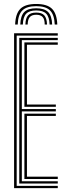

<svg xmlns="http://www.w3.org/2000/svg" viewBox="-20 -972 341 992"><path d="M167 -951.5Q223.2 -951.5 248.5 -926.8Q273.8 -902 276 -845.2H262.8Q260.8 -896 238.5 -918.1Q216.2 -940.2 167 -940.2Q117.8 -940.2 95.5 -918.1Q73.2 -896 71.5 -845.2H58.2Q60.2 -902 85.5 -926.8Q110.8 -951.5 167 -951.5ZM167 -929.2Q209.5 -929.2 228.6 -909.8Q247.8 -890.2 249.5 -845.2H236.2Q235 -884 218.9 -901Q202.8 -918 167 -918Q131.2 -918 115.2 -901Q99.2 -884 98 -845.2H84.8Q86.2 -890.2 105.4 -909.8Q124.5 -929.2 167 -929.2ZM167 -907Q196 -907 208.9 -892.6Q221.8 -878.2 223 -845.2H211Q211 -872.2 200.4 -884Q189.8 -895.8 167.2 -895.8Q144.8 -895.8 134.1 -884Q123.5 -872.2 123 -845.2H111.2Q112 -878.2 125.1 -892.6Q138.2 -907 167 -907ZM52.8 0V-800H278.5V-788.2H66.2V-11.8H278.5V0ZM106 -47.2V-384.8H268.5V-373H119.2V-59.2H278.5V-47.2ZM79.5 -23.8V-776.2H278.5V-764.5H92.8V-408.5H268.5V-396.5H92.8V-35.5H278.5V-23.8ZM106 -420.2V-752.8H278.5V-740.8H119.2V-432H268.5V-420.2Z"/></svg>

Font: Big Shoulders Inline Display Thin
Style: Regular
Weight: 400
Version: Version 2.002